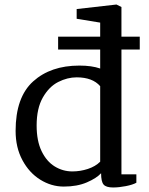

<svg xmlns="http://www.w3.org/2000/svg" viewBox="-20 -813 660 849"><path d="M517 -594V-42H583V-5Q567 4 536.5 10Q506 16 480 16Q449 16 438 3Q427 -10 427 -47Q407 -25 364 -6.5Q321 12 262 12Q207 12 158 -18.5Q109 -49 79 -105Q49 -161 49 -234Q49 -383 126.5 -453Q204 -523 331 -523Q386 -523 423 -510V-594H237V-651H423V-713L319 -730V-773L495 -793L517 -782V-651H598V-594ZM423 -432Q389 -471 319 -471Q278 -471 237.5 -450.5Q197 -430 169.5 -382Q142 -334 142 -258Q142 -190 164 -144.5Q186 -99 222 -77Q258 -55 300 -55Q335 -55 368.5 -66Q402 -77 423 -98Z"/></svg>

Font: Martel DemiBold
Style: Regular
Weight: 600
Designer: Dan Reynolds
Foundry: Dan Reynolds
Version: Version 1.001; ttfautohint (v1.1) -l 5 -r 5 -G 72 -x 0 -D la